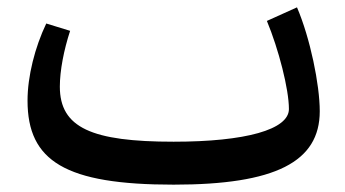

<svg xmlns="http://www.w3.org/2000/svg" viewBox="-20 -497 941 523"><path d="M453 6C730 6 851 -56 851 -194C851 -266 825 -393 789 -477L707 -440C739 -363 767 -254 767 -200C767 -144 649 -111 453 -111C230 -111 143 -149 143 -261C143 -305 154 -361 171 -413L106 -433C75 -368 55 -289 55 -223C55 -58 158 6 453 6Z"/></svg>

Font: Wafeq Medium
Style: Regular
Weight: 500
Designer: Rasmus Andersson & Azza Alameddine
Foundry: Google & TypeTogether
Version: Version 3.000;January 28, 2025;FontCreator 15.0.0.3014 64-bi